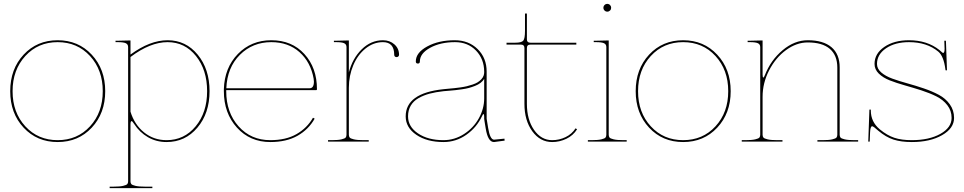

<svg xmlns="http://www.w3.org/2000/svg" viewBox="-20 -730 4969 990"><path d="M32.7 -259.8Q32.7 -374 101.8 -448.2Q170.9 -522.5 277.3 -522.5Q383.8 -522.5 453.1 -448Q522.5 -373.5 522.5 -259.8Q522.5 -146 453.1 -71.8Q383.8 2.4 277.3 2.4Q170.9 2.4 101.8 -71.8Q32.7 -146 32.7 -259.8ZM110.6 -441.2Q44.9 -369.6 44.9 -259.8Q44.9 -149.9 110.6 -78.6Q176.3 -7.3 277.3 -7.3Q378.4 -7.3 444.1 -78.6Q509.8 -149.9 509.8 -259.8Q509.8 -369.6 444.1 -441.2Q378.4 -512.7 277.3 -512.7Q176.3 -512.7 110.6 -441.2Z M545.4 232.4H565.4Q597.7 232.4 615 228.3Q632.3 224.1 636.5 219Q640.6 213.9 640.6 205.1V-487.3Q640.6 -501.5 628.7 -507.1Q616.7 -512.7 587.9 -512.7H575.7V-520H587.9L652.8 -521.5V-448.7Q752.9 -522.5 844.2 -522.5Q938.5 -522.5 999.5 -448Q1060.5 -373.5 1060.5 -259.8Q1060.5 -146 997.8 -71.8Q935.1 2.4 838.9 2.4Q786.1 2.4 742.9 -22.5Q699.7 -47.4 671.4 -91.3Q662.6 -105.5 658.2 -105.5Q652.8 -105.5 652.8 -86.9V205.1Q652.8 213.9 657 219Q661.1 224.1 678.5 228.3Q695.8 232.4 728 232.4H765.6V240.2H545.4ZM652.8 -154.3Q673.3 -87.4 722.9 -47.4Q772.5 -7.3 838.9 -7.3Q929.7 -7.3 988.8 -78.6Q1047.9 -149.9 1047.9 -259.8Q1047.9 -369.6 990.5 -441.2Q933.1 -512.7 844.2 -512.7Q754.4 -512.7 652.8 -436Z M1134.3 -259.8V-270.5Q1137.7 -380.9 1206.5 -451.7Q1275.4 -522.5 1378.9 -522.5Q1484.9 -522.5 1549.6 -451.4Q1614.3 -380.4 1614.3 -270Q1614.3 -265.1 1608.9 -265.1H1146.5V-259.8Q1146.5 -149.9 1210.2 -78.6Q1273.9 -7.3 1374 -7.3Q1454.6 -7.3 1509 -38.6Q1563.5 -69.8 1593.8 -123L1602.5 -118.2Q1571.3 -62.5 1514.2 -30Q1457 2.4 1374 2.4Q1269 2.4 1201.7 -72Q1134.3 -146.5 1134.3 -259.8ZM1147 -274.9H1576.2Q1598.6 -274.9 1598.6 -309.1Q1598.6 -317.4 1597.2 -324.2Q1582 -409.7 1524.2 -461.2Q1466.3 -512.7 1378.9 -512.7Q1282.7 -512.7 1217 -447.3Q1151.4 -381.8 1147 -274.9Z M1671.4 0V-7.3H1691.4Q1723.6 -7.3 1741 -11.5Q1758.3 -15.6 1762.5 -21Q1766.6 -26.4 1766.6 -35.2V-487.3Q1766.6 -501.5 1754.6 -507.1Q1742.7 -512.7 1713.9 -512.7H1701.7V-520H1713.9L1778.8 -521.5V-356.4Q1797.4 -428.7 1845 -475.6Q1892.6 -522.5 1954.6 -522.5Q1989.7 -522.5 2013.7 -501.2Q2037.6 -480 2037.6 -447.3Q2037.6 -442.4 2033.9 -439Q2030.3 -435.5 2024.9 -435.5Q2019.5 -435.5 2016.1 -438.7Q2012.7 -441.9 2012.7 -447.3Q2012.7 -512.7 1954.6 -512.7Q1905.8 -512.7 1865 -480Q1824.2 -447.3 1801.5 -393.3Q1778.8 -339.4 1778.8 -277.3V-35.2Q1778.8 -26.4 1783 -21Q1787.1 -15.6 1804.4 -11.5Q1821.8 -7.3 1854 -7.3H1881.3V0Z M2071.8 -129.9Q2071.8 -249.5 2266.1 -270Q2272 -270.5 2291.5 -272.5Q2311 -274.4 2322.5 -275.4Q2334 -276.4 2354 -279.3Q2374 -282.2 2387 -285.4Q2399.9 -288.6 2416.3 -293.9Q2432.6 -299.3 2442.9 -305.7Q2453.1 -312 2461.9 -321.3Q2470.7 -330.6 2474.1 -341.3Q2476.6 -350.1 2476.6 -357.4V-360.4Q2476.1 -426.3 2434.1 -469.5Q2392.1 -512.7 2326.2 -512.7Q2251 -512.7 2198 -483.6Q2145 -454.6 2145 -413.1Q2145 -402.3 2134.8 -402.3Q2124 -402.3 2124 -413.1Q2124 -458.5 2182.9 -490.5Q2241.7 -522.5 2324.7 -522.5Q2396.5 -522.5 2442.9 -476.8Q2489.3 -431.2 2489.3 -360.4V-117.7L2497.1 -69.8Q2506.8 -10.3 2527.3 -9.8L2581.1 -15.1L2582 -4.9L2527.3 2.4H2526.9Q2495.6 2.4 2484.4 -67.9Q2483.4 -73.2 2481.4 -85.9Q2479.5 -98.6 2478 -106.9Q2476.6 -115.2 2476.6 -117.2V-127.9Q2476.6 -141.6 2473.1 -141.6Q2469.7 -141.6 2465.3 -130.9Q2438 -72.8 2384.8 -35.2Q2331.5 2.4 2266.6 2.4Q2181.6 2.4 2126.7 -34.9Q2071.8 -72.3 2071.8 -129.9ZM2084 -129.9Q2084 -76.7 2135.5 -42Q2187 -7.3 2266.6 -7.3Q2323.7 -7.3 2372.8 -39.1Q2421.9 -70.8 2449.2 -120.4Q2476.6 -169.9 2476.6 -222.7V-323.2Q2469.7 -312 2457.8 -302.7Q2445.8 -293.5 2429.4 -287.1Q2413.1 -280.8 2397.9 -276.6Q2382.8 -272.5 2361.6 -269.5Q2340.3 -266.6 2327.4 -265.1Q2314.5 -263.7 2293.7 -262Q2272.9 -260.3 2267.1 -259.8Q2226.6 -255.4 2195.3 -247.1Q2164.1 -238.8 2137.9 -223.9Q2111.8 -209 2097.9 -185.3Q2084 -161.6 2084 -129.9Z M2591.8 -500V-509.8H2636.7Q2669.4 -509.8 2678.2 -520.5Q2687 -531.2 2687 -571.3V-660.2H2696.8V-526.9Q2696.8 -509.8 2714.8 -509.8H2951.7V-500H2714.8Q2696.8 -500 2696.8 -482.4V-194.8Q2696.8 -113.3 2733.6 -60.3Q2770.5 -7.3 2827.1 -7.3Q2863.3 -7.3 2896 -22.9Q2928.7 -38.6 2947.8 -68.4L2955.6 -63.5Q2935.5 -31.2 2900.4 -14.4Q2865.2 2.4 2827.1 2.4Q2765.1 2.4 2724.6 -53.2Q2684.1 -108.9 2684.1 -194.8V-482.4Q2684.1 -500 2666.5 -500Z M3011.2 0V-7.3H3031.2Q3063.5 -7.3 3080.8 -11.5Q3098.1 -15.6 3102.3 -21Q3106.4 -26.4 3106.4 -35.2V-487.3Q3106.4 -501.5 3094.5 -507.1Q3082.5 -512.7 3053.7 -512.7H3041.5V-520H3053.7L3118.7 -521.5V-35.2Q3118.7 -26.4 3122.8 -21Q3127 -15.6 3144.3 -11.5Q3161.6 -7.3 3193.8 -7.3H3211.4V0ZM3097.2 -675.8Q3091.3 -681.6 3091.3 -689.9Q3091.3 -698.2 3097.2 -704.1Q3103 -710 3111.3 -710Q3119.6 -710 3125.5 -704.1Q3131.3 -698.2 3131.3 -689.9Q3131.3 -681.6 3125.5 -675.8Q3119.6 -669.9 3111.3 -669.9Q3103 -669.9 3097.2 -675.8Z M3257.8 -259.8Q3257.8 -374 3326.9 -448.2Q3396 -522.5 3502.4 -522.5Q3608.9 -522.5 3678.2 -448Q3747.6 -373.5 3747.6 -259.8Q3747.6 -146 3678.2 -71.8Q3608.9 2.4 3502.4 2.4Q3396 2.4 3326.9 -71.8Q3257.8 -146 3257.8 -259.8ZM3335.7 -441.2Q3270 -369.6 3270 -259.8Q3270 -149.9 3335.7 -78.6Q3401.4 -7.3 3502.4 -7.3Q3603.5 -7.3 3669.2 -78.6Q3734.9 -149.9 3734.9 -259.8Q3734.9 -369.6 3669.2 -441.2Q3603.5 -512.7 3502.4 -512.7Q3401.4 -512.7 3335.7 -441.2Z M3804.7 0V-7.3H3824.7Q3856.9 -7.3 3874.3 -11.5Q3891.6 -15.6 3895.8 -21Q3899.9 -26.4 3899.9 -35.2V-487.3Q3899.9 -501.5 3887.9 -507.1Q3876 -512.7 3847.2 -512.7H3835V-520H3847.2L3912.1 -521.5V-345.7Q3912.1 -330.1 3916 -330.1Q3918.9 -330.1 3923.8 -342.3Q3954.1 -419.9 4015.4 -471.2Q4076.7 -522.5 4145 -522.5Q4225.1 -522.5 4267.3 -486.6Q4309.6 -450.7 4309.6 -382.3V-35.2Q4309.6 -26.4 4313.7 -21Q4317.9 -15.6 4335.2 -11.5Q4352.5 -7.3 4384.8 -7.3H4404.8V0H4194.8V-7.3H4222.2Q4254.4 -7.3 4271.7 -11.5Q4289.1 -15.6 4293.2 -21Q4297.4 -26.4 4297.4 -35.2V-380.9Q4297.4 -444.8 4258.8 -478Q4220.2 -511.2 4145 -511.2Q4086.9 -511.2 4033 -471.7Q3979 -432.1 3945.6 -366.9Q3912.1 -301.8 3912.1 -231V-35.2Q3912.1 -26.4 3916.3 -21Q3920.4 -15.6 3937.7 -11.5Q3955.1 -7.3 3987.3 -7.3H4014.6V0Z M4457 0 4462.9 -165H4470.2V-159.7Q4470.2 -101.6 4516.6 -63Q4554.7 -31.7 4591.6 -19.5Q4628.4 -7.3 4681.6 -7.3Q4771 -7.3 4828.9 -39.8Q4886.7 -72.3 4886.7 -122.1Q4886.7 -159.2 4864.7 -187.5Q4842.8 -215.8 4807.9 -233.2Q4772.9 -250.5 4730.5 -264.2Q4688 -277.8 4645.5 -289.8Q4603 -301.8 4568.1 -315.4Q4533.2 -329.1 4511.2 -350.6Q4489.3 -372.1 4489.3 -400.4Q4489.3 -453.6 4539.6 -488Q4589.8 -522.5 4667 -522.5Q4760.7 -522.5 4823.7 -472.2Q4827.1 -469.2 4831.8 -465.1Q4836.4 -460.9 4838.9 -459Q4841.3 -457 4843.3 -457Q4850.6 -457 4850.6 -480Q4850.6 -481 4850.3 -484.6Q4850.1 -488.3 4849.9 -498.3Q4849.6 -508.3 4849.1 -520H4857.4L4862.8 -370.1Q4862.8 -366.7 4858.9 -366.7Q4855 -366.7 4855 -370.1L4854.5 -374Q4845.7 -440.9 4817.9 -463.9Q4758.8 -512.7 4667 -512.7Q4595.2 -512.7 4548.6 -481Q4502 -449.2 4502 -400.4Q4502 -375.5 4523.9 -356.4Q4545.9 -337.4 4580.8 -324.7Q4615.7 -312 4658.2 -300.3Q4700.7 -288.6 4743.2 -274.2Q4785.6 -259.8 4820.6 -241.2Q4855.5 -222.7 4877.4 -192.1Q4899.4 -161.6 4899.4 -122.1Q4899.4 -68.4 4837.6 -33Q4775.9 2.4 4681.6 2.4Q4626 2.4 4586.9 -10.3Q4547.9 -22.9 4508.3 -56.2Q4483.4 -79.1 4477.1 -79.1Q4467.8 -79.1 4466.3 -46.9L4464.4 0Z"/></svg>

Font: Znikomit
Style: Regular
Weight: 100
Designer: gluk
Foundry: gluk
Version: Version 0.53